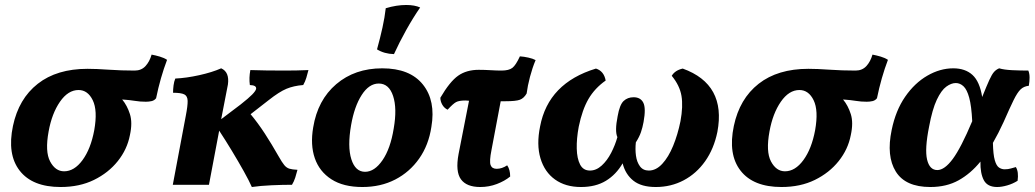

<svg xmlns="http://www.w3.org/2000/svg" viewBox="-20 -741 4149 770"><path d="M223 9Q110 9 59 -56.5Q8 -122 32 -236Q55 -345 131.5 -405Q208 -465 331 -465Q366 -465 416 -461.5Q466 -458 520 -458Q547 -458 563.5 -476Q580 -494 588 -522Q604 -519 621 -514Q638 -509 650 -501Q623 -430 606 -347Q599 -338 588 -335.5Q577 -333 565 -333Q542 -333 521 -336.5Q500 -340 470 -342Q490 -318 501 -283.5Q512 -249 501 -199Q490 -142 452.5 -95Q415 -48 357 -19.5Q299 9 223 9ZM237 -54Q278 -54 311 -99Q344 -144 358 -219Q372 -298 352 -339Q332 -380 295 -380Q253 -380 220.5 -333Q188 -286 175 -214Q160 -133 181 -93.5Q202 -54 237 -54Z M673 0 725 -276Q733 -317 732.5 -336.5Q732 -356 719 -362.5Q706 -369 674 -369Q674 -383 676 -398.5Q678 -414 683 -426Q727 -428 779 -439.5Q831 -451 867 -467Q901 -452 894 -402L867 -263L945 -322Q978 -348 991.5 -362Q1005 -376 1007 -384Q1010 -399 982 -400Q980 -415 980.5 -429.5Q981 -444 984 -460Q1009 -459 1048 -458.5Q1087 -458 1123 -458Q1145 -458 1169.5 -458.5Q1194 -459 1217 -460Q1213 -444 1208.5 -429Q1204 -414 1196 -400Q1158 -397 1129 -385Q1100 -373 1057 -339L985 -283Q1015 -247 1042 -205.5Q1069 -164 1098 -113Q1111 -90 1120 -79Q1129 -68 1140.5 -64.5Q1152 -61 1173 -60Q1169 -44 1164 -28.5Q1159 -13 1151 0Q1114 0 1069 2Q1024 4 990 9Q979 -16 957.5 -54.5Q936 -93 910 -136Q884 -179 859 -217L818 0Z M1433 9Q1357 9 1309 -22Q1261 -53 1242.5 -106.5Q1224 -160 1236 -230Q1254 -340 1328.5 -403.5Q1403 -467 1513 -467Q1624 -467 1676 -402Q1728 -337 1710 -232Q1699 -159 1661 -105Q1623 -51 1565 -21Q1507 9 1433 9ZM1444 -52Q1482 -52 1514 -98.5Q1546 -145 1559 -226Q1573 -306 1556.5 -356Q1540 -406 1499 -406Q1460 -406 1430.5 -360Q1401 -314 1388 -239Q1373 -153 1389 -102.5Q1405 -52 1444 -52ZM1560 -524Q1521 -525 1492 -543Q1505 -590 1514 -631Q1523 -672 1527 -708Q1570 -721 1609 -721Q1643 -721 1665 -711Q1636 -669 1608.5 -619.5Q1581 -570 1560 -524Z M1906 9Q1851 9 1828.5 -22Q1806 -53 1819 -123L1861 -337Q1853 -338 1847 -338Q1821 -338 1809 -331.5Q1797 -325 1775 -301Q1761 -308 1753.5 -321.5Q1746 -335 1746 -349Q1784 -414 1817.5 -437.5Q1851 -461 1900 -461Q1923 -461 1947.5 -459.5Q1972 -458 1991 -458Q2021 -458 2035 -469Q2049 -480 2065 -515Q2081 -514 2099 -510Q2117 -506 2128 -500Q2115 -469 2105.5 -433Q2096 -397 2092 -366Q2081 -347 2065 -341Q2049 -335 2007 -335Q1998 -335 1988 -335L1951 -139Q1942 -94 1947.5 -79Q1953 -64 1972 -64Q1993 -64 2014 -78Q2026 -61 2026 -33Q2004 -15 1972.5 -3Q1941 9 1906 9Z M2310 9Q2248 9 2206 -21Q2164 -51 2147.5 -106Q2131 -161 2146 -234Q2179 -408 2370 -466Q2402 -456 2409 -418Q2365 -387 2340 -344Q2315 -301 2301 -233Q2292 -185 2293 -145Q2294 -105 2306.5 -81Q2319 -57 2346 -57Q2371 -57 2393 -77Q2415 -97 2431 -128Q2447 -159 2456 -191Q2445 -215 2457 -275Q2465 -321 2481 -336Q2497 -351 2521 -351Q2549 -351 2560 -329Q2571 -307 2561 -252Q2557 -230 2550.5 -211Q2544 -192 2530 -170Q2527 -142 2530.5 -116.5Q2534 -91 2546.5 -74Q2559 -57 2582 -57Q2611 -57 2636 -84Q2661 -111 2679.5 -156Q2698 -201 2709 -255Q2720 -315 2713 -356.5Q2706 -398 2674 -437Q2687 -459 2718 -466Q2893 -403 2857 -212Q2843 -144 2808 -94.5Q2773 -45 2722 -18Q2671 9 2610 9Q2552 9 2520 -16.5Q2488 -42 2477 -86Q2451 -41 2410 -16Q2369 9 2310 9Z M3114 9Q3001 9 2950 -56.5Q2899 -122 2923 -236Q2946 -345 3022.5 -405Q3099 -465 3222 -465Q3257 -465 3307 -461.5Q3357 -458 3411 -458Q3438 -458 3454.5 -476Q3471 -494 3479 -522Q3495 -519 3512 -514Q3529 -509 3541 -501Q3514 -430 3497 -347Q3490 -338 3479 -335.5Q3468 -333 3456 -333Q3433 -333 3412 -336.5Q3391 -340 3361 -342Q3381 -318 3392 -283.5Q3403 -249 3392 -199Q3381 -142 3343.5 -95Q3306 -48 3248 -19.5Q3190 9 3114 9ZM3128 -54Q3169 -54 3202 -99Q3235 -144 3249 -219Q3263 -298 3243 -339Q3223 -380 3186 -380Q3144 -380 3111.5 -333Q3079 -286 3066 -214Q3051 -133 3072 -93.5Q3093 -54 3128 -54Z M3711 9Q3611 9 3572.5 -53Q3534 -115 3556 -220Q3572 -298 3610 -353Q3648 -408 3699 -437.5Q3750 -467 3803 -467Q3851 -467 3880 -440.5Q3909 -414 3919 -352Q3937 -397 3947.5 -420Q3958 -443 3966.5 -452.5Q3975 -462 3987 -467Q4007 -461 4040.5 -459.5Q4074 -458 4104 -458Q4109 -446 4109 -430Q4109 -414 4106 -397Q4086 -395 4073 -382.5Q4060 -370 4045 -339.5Q4030 -309 4005 -252Q3995 -230 3984 -208.5Q3973 -187 3962 -168Q3963 -121 3969.5 -98.5Q3976 -76 3986.5 -69Q3997 -62 4009 -62Q4023 -62 4034.5 -65.5Q4046 -69 4054 -71Q4066 -52 4061 -16Q4042 -4 4019.5 2.5Q3997 9 3979 9Q3940 9 3925.5 -18.5Q3911 -46 3912 -93Q3873 -45 3824.5 -18Q3776 9 3711 9ZM3706 -233Q3688 -143 3698 -101Q3708 -59 3739 -59Q3768 -59 3801 -103.5Q3834 -148 3879 -255Q3876 -316 3867 -349Q3858 -382 3844 -395Q3830 -408 3813 -408Q3795 -408 3775 -393.5Q3755 -379 3737 -341Q3719 -303 3706 -233Z"/></svg>

Font: Vollkorn
Style: Bold Italic
Weight: 700
Italic angle: -11°
Designer: Friedrich Althausen
Foundry: Friedrich Althausen
Version: Version 5.000; ttfautohint (v1.8.3)